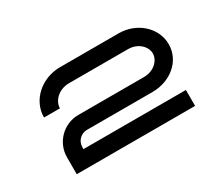

<svg xmlns="http://www.w3.org/2000/svg" viewBox="-84 -838 967 836"><g transform="rotate(-30 400.0 -420.0)"><path d="M695 -200V-280H180V-290C180 -320.4 204.6 -345 235 -345H565C654.3 -345 730 -405.3 730 -490C730 -574.7 654.3 -640 565 -640H270C177.9 -640 100 -572.4 100 -485H180C180 -521 215 -560 270 -560H565C617.4 -560 650 -523.1 650 -490C650 -456.9 617.4 -420 565 -420H235C160.5 -420 100 -359.5 100 -285V-200Z"/></g></svg>

Font: KetosagCBd
Style: Regular
Weight: 500
Designer: gluk
Foundry: gluk
Version: Version 00.0024